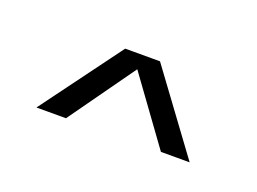

<svg xmlns="http://www.w3.org/2000/svg" viewBox="-36 -784 298 223"><g transform="rotate(20 113.0 -673.0)"><path d="M17.5 -623.5H54L125 -723H91ZM171 -624.5H206.5L134 -723H99.5Z"/></g></svg>

Font: Anybody ExtraCondensed Light
Style: Regular
Weight: 300
Width: 2
Version: Version 1.113;gftools[0.9.25]